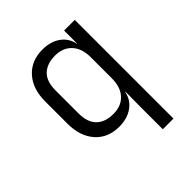

<svg xmlns="http://www.w3.org/2000/svg" viewBox="-202 -692 1004 1004"><g transform="rotate(-45 300.0 -190.0)"><path d="M424 180V23L425 -97H423Q413 -47 372.5 -18.5Q332 10 273 10Q190 10 141 -45Q92 -100 92 -194V-357Q92 -451 141.5 -505.5Q191 -560 273 -560Q333 -560 373 -531.5Q413 -503 423 -453H424V-550H503V180ZM298 -59Q357 -59 390.5 -95.5Q424 -132 424 -197V-353Q424 -418 390 -454.5Q356 -491 298 -491Q238 -491 204.5 -459Q171 -427 171 -360V-190Q171 -124 204.5 -91.5Q238 -59 298 -59Z"/></g></svg>

Font: Pitagon Sans Mono Light
Style: Regular
Weight: 300
Monospace: yes
Designer: Travis Tran
Foundry: Pitagon
Version: Version 1.001; ttfautohint (v1.8.4.7-5d5b);gftools[0.9.26]